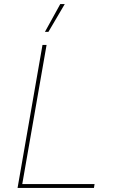

<svg xmlns="http://www.w3.org/2000/svg" viewBox="-20 -920 576 940"><path d="M188 -700H208L89 -19H443L440 0H66ZM217 -764H200L275 -900H297Z"/></svg>

Font: Fixel Italic Variable 20240409 Display Thin
Style: Italic
Weight: 100
Italic angle: -10°
Designer: AlfaBravo + MacPaw
Foundry: Kyrylo Tkachov, Marchela Mozhyna, Serhii Makarenko, Maria Weinstein, Zakhar Kryvoshyya
Version: Version 1.211;Glyphs 3.2 (3225)